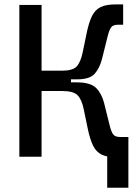

<svg xmlns="http://www.w3.org/2000/svg" viewBox="-20 -716 626 877"><path d="M261.2 -353.5 264.2 -393.1Q312 -393.1 330.1 -412.4Q348.1 -431.6 357.4 -475.6L376 -565.4Q386.2 -614.7 400.4 -643.1Q414.6 -671.4 439.5 -683.6Q464.4 -695.8 506.8 -695.8H542.5V-603H519Q496.6 -603 487.8 -591.3Q479 -579.6 472.2 -552.2L446.3 -448.2Q435.5 -405.3 412.8 -379.4Q390.1 -353.5 331.1 -353.5ZM68.4 0V-693.4H169.9V0ZM469.7 141.6V-90.3H566.4V141.6ZM144 -300.3V-393.1H304.2V-300.3ZM511.7 2.4Q469.2 2.4 444.3 -9.8Q419.4 -22 405.3 -50.5Q391.1 -79.1 380.9 -127.9L362.3 -217.8Q353.5 -261.2 334.5 -280.8Q315.4 -300.3 264.2 -300.3L261.2 -339.8H331.1Q393.6 -339.8 419.2 -314Q444.8 -288.1 455.6 -245.1L481.4 -141.1Q488.3 -113.8 497.1 -102.1Q505.9 -90.3 528.3 -90.3H551.8V2.4Z"/></svg>

Font: Cascadia Code
Style: Regular
Weight: 400
Monospace: yes
Designer: Aaron Bell
Foundry: Saja Typeworks
Version: Version 2106.017